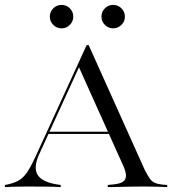

<svg xmlns="http://www.w3.org/2000/svg" viewBox="-29 -766 708 786"><path d="M131.5 -134.7Q107.3 -81.5 124.2 -51.6Q141.1 -21.8 202.4 -11.3L219.4 -8.9V0Q196.8 -1.6 159.7 -2Q122.6 -2.4 79.8 -2.4Q49.2 -2.4 27.4 -1.6Q5.6 -0.8 -8.9 0V-8.9L0.8 -10.5Q29.8 -16.9 48 -27.4Q66.1 -37.9 81.5 -60.1Q96.8 -82.3 115.3 -122.6L325.8 -581.5H333.9L563.7 -70.2Q574.2 -50 582.7 -37.1Q591.1 -24.2 602.8 -18.5Q614.5 -12.9 633.9 -10.5L655.6 -8.9V0Q644.4 -0.8 629 -1.2Q613.7 -1.6 595.6 -2Q577.4 -2.4 556.5 -2.4H554.8H554Q532.3 -2.4 512.5 -2Q492.7 -1.6 475 -1.2Q457.3 -0.8 441.5 -0.4Q425.8 0 412.1 0V-8.9L437.9 -11.3Q475 -15.3 483.5 -32.3Q491.9 -49.2 478.2 -81.5L291.9 -496L300 -503.2ZM163.7 -217.7 168.5 -226.6H452.4L455.6 -217.7ZM223.4 -650Q203.2 -650 189.1 -664.1Q175 -678.2 175 -698.4Q175 -717.7 189.1 -731.9Q203.2 -746 223.4 -746Q242.7 -746 256.9 -731.9Q271 -717.7 271 -698.4Q271 -678.2 256.9 -664.1Q242.7 -650 223.4 -650ZM433.9 -650Q414.5 -650 400.4 -664.1Q386.3 -678.2 386.3 -698.4Q386.3 -717.7 400.4 -731.9Q414.5 -746 433.9 -746Q454 -746 468.1 -731.9Q482.3 -717.7 482.3 -698.4Q482.3 -678.2 468.1 -664.1Q454 -650 433.9 -650Z"/></svg>

Font: Playfair 144pt SemiExpanded Light
Style: Regular
Weight: 300
Width: 6
Designer: Claus Eggers Sørensen
Foundry: Claus Eggers Sørensen
Version: Version 2.203